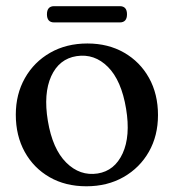

<svg xmlns="http://www.w3.org/2000/svg" viewBox="-20 -608 578 638"><path d="M270.5 -463.5Q339.5 -463.5 392.5 -433Q445.5 -402.5 475.2 -349Q505 -295.5 505 -225.5Q505 -157 474.8 -103.8Q444.5 -50.5 390.8 -19.8Q337 11 267 11Q197.5 11 144.8 -19.2Q92 -49.5 62.2 -103.2Q32.5 -157 32.5 -227Q32.5 -295 62.8 -348.5Q93 -402 146.8 -432.8Q200.5 -463.5 270.5 -463.5ZM304.5 -31.5Q361 -40.5 387.5 -98.2Q414 -156 399 -246.5Q383.5 -340.5 338.8 -385.5Q294 -430.5 234.5 -421.5Q176.5 -412.5 150.2 -354.8Q124 -297 139 -206.5Q154.5 -113 200 -67.8Q245.5 -22.5 304.5 -31.5ZM136 -560.5Q136 -587.5 160 -587.5H378Q402 -587.5 402 -560.5Q402 -533.5 378 -533.5H160Q136 -533.5 136 -560.5Z"/></svg>

Font: Fraunces 72pt S050
Style: Regular
Weight: 400
Version: Version 1.000; ttfautohint (v1.8.3)